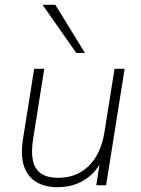

<svg xmlns="http://www.w3.org/2000/svg" viewBox="-20 -770 585 798"><path d="M219 8Q167 8 131 -13.5Q95 -35 80 -78.5Q65 -122 75 -189L122 -484H164L117 -188Q109 -135 117.5 -100Q126 -65 152 -48Q178 -31 220 -31Q275 -31 315 -54.5Q355 -78 380 -120.5Q405 -163 414 -220L456 -484H498L421 0H380L399 -120H410Q387 -60 337 -26Q287 8 219 8ZM297 -550 157 -750H210L333 -550Z"/></svg>

Font: Nunito Sans 12pt ExtraLight 12pt ExtraLight
Style: Italic
Weight: 250
Italic angle: -9°
Version: Version 3.101;gftools[0.9.27]